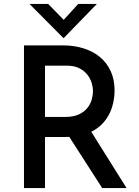

<svg xmlns="http://www.w3.org/2000/svg" viewBox="-20 -957 705 977"><path d="M301 -726Q358 -726 406.5 -710.5Q455 -695 489.5 -666Q524 -637 543.5 -594.5Q563 -552 563 -496Q563 -453 550 -411Q537 -369 508 -335Q479 -301 432 -280.5Q385 -260 315 -260H209V0H102V-726ZM313 -362Q354 -362 381.5 -375Q409 -388 424.5 -407.5Q440 -427 446.5 -449.5Q453 -472 453 -493Q453 -513 446.5 -535Q440 -557 424.5 -577Q409 -597 383 -610Q357 -623 319 -623H209V-362ZM436 -300 624 0H500L309 -297ZM225 -937 316 -844 286 -836 378 -937H473L304 -763H303L130 -937Z"/></svg>

Font: Josefin Sans Medium
Style: Regular
Weight: 500
Designer: Santiago Orozco
Foundry: Typemade
Version: Version 2.001